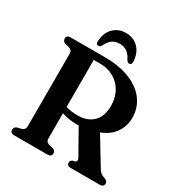

<svg xmlns="http://www.w3.org/2000/svg" viewBox="-203 -1042 1123 1189"><g transform="rotate(30 358.0 -448.0)"><path d="M650 -459Q650 -397.5 615.8 -350.5Q581.5 -303.5 521.5 -281.5L640 -86Q649.5 -70.5 659.5 -63.2Q669.5 -56 685.5 -51Q710.5 -43 710.5 -24.5Q710.5 0 681 0H475Q446.5 0 446.5 -24.5Q446.5 -37 460.5 -44.5L477.5 -48.5Q496.5 -55.5 483.5 -79L385.5 -253Q379.5 -252.5 373.5 -252.5Q312 -252.5 263.5 -269.5V-90.5Q263.5 -76 269.5 -68.5Q275.5 -61 288 -57L318 -50.5Q337 -42 337 -24.5Q337 0 308 0H70.5Q41.5 0 41.5 -24.5Q41.5 -43 61.5 -51L89.5 -57.5Q115 -65.5 115 -90.5V-611Q115 -634.5 89.5 -642.5L61.5 -649Q41.5 -657 41.5 -675.5Q41.5 -700 70.5 -700H312Q420 -700 495.5 -669Q571 -638 610.5 -583.5Q650 -529 650 -459ZM263.5 -651V-315Q283 -308.5 304.2 -305.8Q325.5 -303 347 -303Q418 -303 458.2 -342.5Q498.5 -382 498.5 -457.5Q498.5 -513.5 474.8 -557.2Q451 -601 407.8 -626Q364.5 -651 307 -651ZM354.5 -818.5Q322.5 -818.5 301.2 -803Q280 -787.5 265 -755.5Q255.5 -740.5 245 -740.5Q225 -740.5 227.5 -767Q231.5 -827 266.2 -861.2Q301 -895.5 354.5 -895.5Q408 -895.5 442.5 -861.2Q477 -827 481.5 -767Q483.5 -740.5 463.5 -740.5Q453 -740.5 443.5 -755.5Q414 -818.5 354.5 -818.5Z"/></g></svg>

Font: Fraunces 72pt S050 SemiBold
Style: Regular
Weight: 600
Version: Version 1.000; ttfautohint (v1.8.3)